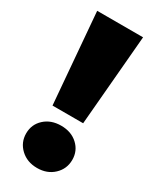

<svg xmlns="http://www.w3.org/2000/svg" viewBox="-184 -755 670 819"><g transform="rotate(30 150.5 -345.5)"><path d="M75.2 -254.9 38.1 -700.2H264.2L226.1 -254.9ZM232.2 -21.5Q200.2 8.8 150.9 8.8Q101.6 8.8 69.3 -21.5Q37.1 -51.8 37.1 -96.2Q37.1 -140.6 69.1 -169.9Q101.1 -199.2 150.9 -199.2Q200.7 -199.2 232.4 -169.9Q264.2 -140.6 264.2 -96.2Q264.2 -51.8 232.2 -21.5Z"/></g></svg>

Font: Montserrat ExtraBold
Style: Regular
Weight: 800
Designer: Julieta Ulanovsky
Foundry: Julieta Ulanovsky
Version: Version 9.000